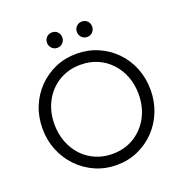

<svg xmlns="http://www.w3.org/2000/svg" viewBox="-152 -1003 1098 1148"><g transform="rotate(-20 397.0 -429.0)"><path d="M398 10Q325 10 262.5 -17.5Q200 -45 153 -93.5Q106 -142 79.5 -206.5Q53 -271 53 -345Q53 -420 79 -484Q105 -548 152 -596Q199 -644 261 -671Q323 -698 396 -698Q469 -698 531.5 -671Q594 -644 641 -596Q688 -548 714 -483.5Q740 -419 740 -344Q740 -270 714 -205.5Q688 -141 641.5 -93Q595 -45 533 -17.5Q471 10 398 10ZM396 -61Q474 -61 534.5 -98Q595 -135 629.5 -199Q664 -263 664 -345Q664 -406 644 -457.5Q624 -509 588 -547.5Q552 -586 503.5 -607Q455 -628 396 -628Q319 -628 258.5 -591.5Q198 -555 163.5 -491Q129 -427 129 -345Q129 -284 149 -232Q169 -180 205 -141.5Q241 -103 290 -82Q339 -61 396 -61ZM302 -770Q282 -770 268 -784.5Q254 -799 254 -819Q254 -840 268 -854Q282 -868 302 -868Q324 -868 337.5 -854Q351 -840 351 -819Q351 -799 337.5 -784.5Q324 -770 302 -770ZM492 -770Q472 -770 458 -784.5Q444 -799 444 -819Q444 -840 458 -854Q472 -868 492 -868Q514 -868 527.5 -854Q541 -840 541 -819Q541 -799 527.5 -784.5Q514 -770 492 -770Z"/></g></svg>

Font: Outfit-Light
Style: Regular
Weight: 300
Designer: Rodrigo Fuenzalida
Foundry: fragTYPE
Version: Version 1.000